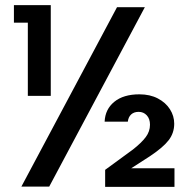

<svg xmlns="http://www.w3.org/2000/svg" viewBox="-20 -724 741 745"><path d="M88 -636H34V-704H177V-352H88ZM542 -696 171 0H63L434 -696ZM657 -71V1H388V-65L496 -144Q529 -170 545.5 -192Q562 -214 562 -240Q562 -263 549.5 -276.5Q537 -290 518 -290Q500 -290 489 -280Q478 -270 476 -252H386Q388 -300 423.5 -329Q459 -358 521 -358Q562 -358 592.5 -342Q623 -326 639.5 -300Q656 -274 656 -244Q656 -208 634.5 -180Q613 -152 562 -118L489 -71Z"/></svg>

Font: Poppins Cyr Med
Style: Regular
Weight: 500
Designer: Ninad Kale (Devanagari), Jonny Pinhorn (Latin)
Foundry: Indian Type Foundry
Version: 4.004